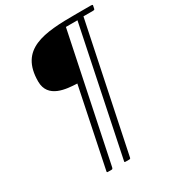

<svg xmlns="http://www.w3.org/2000/svg" viewBox="-218 -923 1054 1167"><g transform="rotate(-30 309.0 -339.0)"><path d="M409.7 -766.1H490.7C308.1 112.8 307.1 117.2 307.1 119.6C307.1 123.5 309.1 124.5 313 124.5H339.8C347.2 124.5 349.1 121.6 350.1 115.7L534.2 -768.6H599.1C610.4 -768.6 612.8 -770.5 613.8 -776.4C617.7 -796.4 618.2 -797.4 618.2 -797.9C618.2 -801.8 614.3 -803.2 606.9 -803.2H502.9C275.4 -803.2 97.7 -789.6 97.7 -563C97.7 -443.8 225.1 -437 297.9 -433.6C184.6 112.3 183.6 116.2 183.6 119.1C183.6 123 185.1 124.5 189 124.5H216.3C223.1 124.5 225.1 120.6 227.5 108.4Z"/></g></svg>

Font: Cardo
Style: Italic
Weight: 400
Designer: David J. Perry
Foundry: David J. Perry
Version: Version 0.99